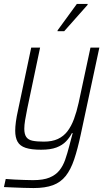

<svg xmlns="http://www.w3.org/2000/svg" viewBox="-29 -751 548 972"><path d="M141 201Q117 201 89.5 200Q62 199 36.5 198Q11 197 -9 196L0 155Q20 157 44.5 158Q69 159 93.5 160Q118 161 138 161Q190 161 221.5 148Q253 135 271.5 112Q290 89 301 57.5Q312 26 322 -13Q326 -28 330.5 -45.5Q335 -63 339 -77H335Q324 -55 305.5 -35.5Q287 -16 257 -4.5Q227 7 179 7Q130 7 101 -2.5Q72 -12 60 -33.5Q48 -55 48 -89Q48 -109 51.5 -135Q55 -161 62 -192L129 -510H174L109 -201Q102 -167 98 -142Q94 -117 94 -99Q94 -72 104 -57.5Q114 -43 136 -38.5Q158 -34 193 -34Q235 -34 264 -47.5Q293 -61 312.5 -86.5Q332 -112 345.5 -148.5Q359 -185 369 -230L429 -510H474L380 -71Q364 4 346.5 56Q329 108 303.5 140Q278 172 239 186.5Q200 201 141 201ZM262 -593 263 -598 360 -731H415L414 -726L296 -593Z"/></svg>

Font: Saira SemiCondensed ExtraLight
Style: Italic
Weight: 250
Width: 4
Italic angle: -12°
Designer: Hector Gatti with collaboration of the Omnibus-Type team
Foundry: Omnibus-Type
Version: Version 1.101